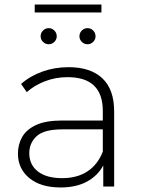

<svg xmlns="http://www.w3.org/2000/svg" viewBox="-20 -822 623 846"><path d="M435 0V-93Q411 -48 363.5 -22Q316 4 247 4Q159 4 109 -37.5Q59 -79 59 -145Q59 -185 77.5 -218Q96 -251 138.5 -271Q181 -291 254 -291H433V-333Q433 -482 278 -482Q224 -482 177 -463.5Q130 -445 98 -416L73 -452Q112 -487 166.5 -506.5Q221 -526 282 -526Q379 -526 431 -477Q483 -428 483 -331V0ZM433 -154V-252H255Q174 -252 141.5 -222Q109 -192 109 -147Q109 -96 147 -66.5Q185 -37 254 -37Q320 -37 365.5 -67Q411 -97 433 -154ZM195 -627Q180 -627 169.5 -637.5Q159 -648 159 -662Q159 -677 169.5 -687.5Q180 -698 195 -698Q209 -698 219.5 -687.5Q230 -677 230 -662Q230 -648 219.5 -637.5Q209 -627 195 -627ZM366 -627Q351 -627 340.5 -637.5Q330 -648 330 -662Q330 -677 340.5 -687.5Q351 -698 366 -698Q380 -698 390.5 -687.5Q401 -677 401 -662Q401 -648 390.5 -637.5Q380 -627 366 -627ZM133 -767V-802H427V-767Z"/></svg>

Font: Montserrat Light
Style: Regular
Weight: 300
Designer: Julieta Ulanovsky
Foundry: Julieta Ulanovsky
Version: Version 9.000; ttfautohint (v1.8.4.7-5d5b)